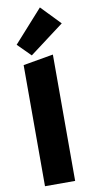

<svg xmlns="http://www.w3.org/2000/svg" viewBox="-108 -1043 526 1085"><g transform="rotate(-10 155.5 -500.0)"><path d="M58 -695 231 -725V0H58ZM39 -815 205 -1000 311 -890 113 -741Z"/></g></svg>

Font: Ysabeau Heavy
Style: Regular
Weight: 800
Designer: Christian Thalmann (Catharsis Fonts)
Version: Version 0.003